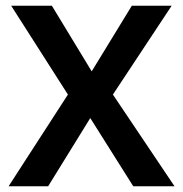

<svg xmlns="http://www.w3.org/2000/svg" viewBox="-20 -650 639 670"><path d="M161 -630 300 -401 440 -630H579L374 -320L589 0H445L295 -238L148 0H10L217 -320L19 -630Z"/></svg>

Font: Mukta SemiBold
Style: Regular
Weight: 600
Designer: Girish Dalvi and Yashodeep Gholap
Foundry: Ek Type
Version: Version 2.538;PS 1.002;hotconv 16.6.51;makeotf.lib2.5.65220;